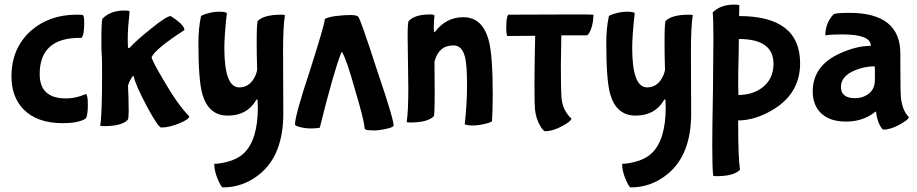

<svg xmlns="http://www.w3.org/2000/svg" viewBox="-20 -508 3997 837"><path d="M81 -33Q30 -87 30 -175Q30 -298 115 -374Q195 -444 314 -444Q337 -444 341 -443Q347 -439 347 -409Q347 -352 335 -343H328Q153 -343 153 -185Q153 -79 267 -79Q300 -79 330 -89Q360 -99 355 -99Q363 -91 363 -53Q363 1 352 10Q319 29 254 29Q140 29 81 -33Z M621 -43Q573 -133 563 -174Q562 -177 561 -177Q557 -177 548 -159Q538 -141 538 -130Q538 -127 540 -87Q541 -48 541 -26Q541 10 537 14Q511 42 432 42Q417 42 417 39Q425 -7 425 -182Q425 -246 424 -263Q422 -280 422 -323Q422 -422 427 -427Q462 -462 521 -462Q545 -462 545 -458Q537 -385 537 -344Q537 -310 538 -301Q540 -298 542 -298Q543 -298 544 -299Q577 -334 637 -382Q706 -438 724 -438Q784 -400 784 -377Q656 -294 641 -259Q641 -246 695 -155Q756 -50 805 -1Q805 12 761 30Q716 48 683 48Q670 48 621 -43Z M1103 -69Q1103 -75 1100 -75Q1099 -75 1097 -72Q1057 -4 973 -4Q889 -4 862 -98Q845 -158 845 -320Q845 -385 856 -436Q856 -441 880 -448Q908 -457 937 -457Q956 -457 969 -452Q958 -353 958 -299Q958 -127 1023 -127Q1064 -127 1087 -166Q1098 -185 1101 -204Q1099 -267 1099 -325Q1099 -412 1104 -417Q1131 -444 1207 -444Q1222 -444 1222 -441Q1214 -394 1214 -279L1215 -13Q1215 167 1112 251Q1041 309 951 309Q945 309 930 275Q914 238 914 206Q926 206 932 205Q1006 195 1042 161Q1104 103 1104 -40Z M1594 60Q1614 62 1634 59Q1690 51 1696 40Q1696 10 1623 -204Q1551 -427 1541 -436Q1527 -448 1443 -438Q1411 -434 1396 -425Q1396 -404 1331 -200Q1266 -5 1266 35Q1266 41 1292 47Q1327 56 1374 49Q1437 -204 1468 -279Q1469 -284 1472 -279Q1491 -249 1529 -112Q1566 10 1570 53Q1571 59 1594 60Z M1757 -350Q1757 -412 1762 -417Q1790 -445 1853 -445Q1874 -445 1874 -440Q1871 -416 1871 -388Q1871 -368 1874 -368Q1875 -368 1877 -370Q1925 -433 2000 -433Q2084 -433 2111 -330Q2128 -264 2128 -98Q2128 -32 2125 19Q2125 24 2098 31Q2068 39 2039 39Q2020 39 2006 34Q2016 -56 2016 -137Q2016 -225 2007 -260Q1994 -310 1957 -310Q1892 -310 1874 -239L1875 -112Q1875 -5 1871 -1Q1844 26 1768 26Q1753 26 1753 23Q1760 -22 1760 -125Z M2556 -380Q2546 -354 2537 -354H2427Q2427 -323 2426 -287Q2425 -264 2425 -225Q2425 -112 2428 -79Q2434 -25 2471 9Q2471 20 2432 41Q2391 64 2355 64Q2349 64 2334 39Q2316 8 2312 -33Q2310 -50 2310 -144Q2310 -220 2313 -352Q2281 -352 2192 -351Q2187 -356 2187 -387Q2187 -436 2196 -444Q2567 -446 2567 -444Q2567 -409 2556 -380Z M2881 -69Q2881 -75 2878 -75Q2877 -75 2875 -72Q2835 -4 2751 -4Q2667 -4 2640 -98Q2623 -158 2623 -320Q2623 -385 2634 -436Q2634 -441 2658 -448Q2686 -457 2715 -457Q2734 -457 2747 -452Q2736 -353 2736 -299Q2736 -127 2801 -127Q2842 -127 2865 -166Q2876 -185 2879 -204Q2877 -267 2877 -325Q2877 -412 2882 -417Q2909 -444 2985 -444Q3000 -444 3000 -441Q2992 -394 2992 -279L2993 -13Q2993 167 2890 251Q2819 309 2729 309Q2723 309 2708 275Q2692 238 2692 206Q2704 206 2710 205Q2784 195 2820 161Q2882 103 2882 -40Z M3198 32Q3198 182 3206 232Q3179 260 3104 260Q3089 260 3089 257Q3085 225 3085 125Q3085 56 3088 -110Q3090 -276 3090 -340Q3090 -423 3087 -454Q3121 -488 3182 -488Q3198 -488 3203 -485L3202 -438Q3468 -438 3468 -232Q3468 -104 3355 -33Q3274 17 3198 17ZM3201 -338 3200 -270Q3198 -193 3198 -144L3199 -94Q3260 -94 3303 -126Q3352 -164 3352 -230Q3352 -338 3201 -338Z M3905 -223Q3905 -98 3908 -77Q3916 -22 3942 2Q3942 13 3904 34Q3863 57 3831 57Q3826 57 3816 39Q3803 15 3799 -20Q3799 -22 3798 -22Q3797 -22 3795 -20Q3742 22 3668 22Q3600 22 3562 -12Q3523 -47 3523 -110Q3523 -221 3641 -275Q3714 -308 3774 -308Q3775 -308 3776 -309Q3776 -358 3652 -358Q3603 -358 3579 -354H3578Q3578 -407 3613 -445Q3620 -452 3683 -452Q3905 -452 3905 -274ZM3794 -197Q3794 -219 3793 -219Q3749 -219 3706 -201Q3646 -176 3646 -129Q3646 -80 3708 -80Q3737 -80 3761 -95Q3794 -116 3794 -159Z"/></svg>

Font: Bubblegum Sans
Style: Regular
Weight: 400
Designer: Angel Koziupa and Alejandro Paul
Foundry: Angel Koziupa and Alejandro Paul
Version: Version 1.001